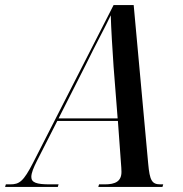

<svg xmlns="http://www.w3.org/2000/svg" viewBox="-78 -734 720 754"><path d="M-58 0H149L152 -10H117C66 -10 45 -17 45 -39C45 -55 54 -76 67 -102L147 -259H385L397 -94C398 -82 399 -69 399 -59C399 -22 375 -10 334 -10H311L308 0H560L563 -10H552C518 -10 510 -26 504 -91L447 -714H368L52 -95C14 -21 -2 -10 -38 -10H-55ZM258 -478C301 -566 335 -627 357 -674C358 -627 364 -532 368 -473L384 -269H152Z"/></svg>

Font: Noto Serif Display Condensed Medium
Style: Italic
Weight: 500
Width: 3
Italic angle: -12°
Designer: Monotype Design Team
Foundry: Monotype Imaging Inc.
Version: Version 2.009